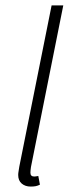

<svg xmlns="http://www.w3.org/2000/svg" viewBox="-20 -679 262 707"><path d="M93 8Q73 8 60 -3Q47 -14 47 -35Q47 -41 48.5 -49Q50 -57 51 -65L170 -659H213L94 -64Q93 -57 92.5 -52Q92 -47 92 -43Q92 -29 106 -29Q109 -29 112 -29.5Q115 -30 121 -31L127 1Q119 5 111.5 6.5Q104 8 93 8Z"/></svg>

Font: Source Sans 3 ExtraLight Light
Style: Italic
Weight: 300
Italic angle: -11°
Version: Version 3.052;hotconv 1.1.0;makeotfexe 2.6.0